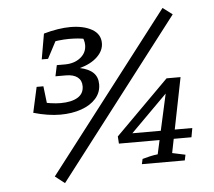

<svg xmlns="http://www.w3.org/2000/svg" viewBox="-51 -713 914 820"><g transform="rotate(-5 406.0 -302.5)"><path d="M86 -259 109 -304Q139 -297 163 -293.5Q187 -290 206 -290Q253 -290 279.5 -306Q306 -322 306 -354Q306 -379 288.5 -392.5Q271 -406 239 -406H194L204 -453H239Q279 -453 305.5 -474Q332 -495 332 -528Q332 -539 328.5 -550.5Q325 -562 316 -572L338 -553Q322 -557 304 -558.5Q286 -560 266 -560Q245 -560 219 -557Q193 -554 167 -548L161 -592Q192 -601 221.5 -605.5Q251 -610 275 -610Q332 -610 368 -589.5Q404 -569 404 -530Q404 -498 376.5 -471.5Q349 -445 301 -432Q339 -424 358 -405.5Q377 -387 377 -356Q377 -321 354 -295Q331 -269 291 -255Q251 -241 201 -241Q175 -241 146 -245.5Q117 -250 86 -259ZM110 -368H139L152 -258L86 -259ZM142 -483 161 -592 227 -593 169 -483ZM195 52 154 20 675 -657 716 -626ZM529 0 534 -22Q552 -27 567 -30.5Q582 -34 600 -36L662 -316L675 -310L477 -112L468 -135H757L750 -96H439L437 -127L666 -356H726L662 -36L718 -24L713 0Z"/></g></svg>

Font: Piazzolla Thin Medium
Style: Italic
Weight: 500
Italic angle: -11.3°
Version: Version 2.005